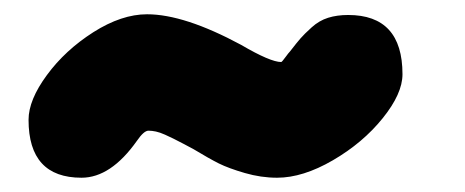

<svg xmlns="http://www.w3.org/2000/svg" viewBox="-20 -415 652 269"><path d="M94.2 -166Q20 -166 20 -247.1Q20 -274.9 45.7 -309.8Q71.3 -344.7 110.8 -369.9Q150.4 -395 186 -395Q238.3 -395 317.9 -352.1Q358.9 -328.1 374 -328.1Q374.5 -328.1 376.2 -330.1Q377.9 -332 380.9 -336.2Q383.8 -340.3 386.2 -342.8Q396 -355.5 401.1 -361.3Q406.2 -367.2 416.7 -376.7Q427.2 -386.2 439.7 -390.1Q452.1 -394 467.8 -394Q543.9 -394 543.9 -311Q543.9 -283.7 516.1 -249.3Q488.3 -214.8 446.3 -190.4Q404.3 -166 368.2 -166Q345.7 -166 323 -172.6Q300.3 -179.2 286.6 -186Q272.9 -192.9 251 -206.1Q246.6 -208.5 237.3 -213.4Q228 -218.3 223.1 -220.7Q218.3 -223.1 211.2 -226.3Q204.1 -229.5 198.5 -230.7Q192.9 -231.9 188 -231.9Q181.6 -231.9 171.9 -217.8Q135.3 -166 94.2 -166Z"/></svg>

Font: BPreplay
Style: Bold
Weight: 700
Designer: Magenta/George Triantafyllakos
Foundry: Magenta/George Triantafyllakos
Version: Version 1.00